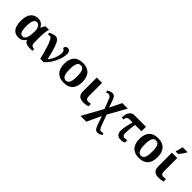

<svg xmlns="http://www.w3.org/2000/svg" viewBox="256 -2192 3858 3858"><g transform="rotate(45 2185.0 -263.0)"><path d="M555.2 0Q518.1 0 492.2 -7.1Q466.3 -14.2 449.2 -25.4Q432.1 -36.6 422.6 -50.5Q413.1 -64.5 409.2 -78.1H402.8Q391.6 -59.1 377.4 -43Q363.3 -26.9 344.7 -15.1Q326.2 -3.4 302.7 3.2Q279.3 9.8 250 9.8Q201.2 9.8 163.1 -6.6Q125 -22.9 99.4 -56.9Q73.7 -90.8 60.3 -143.1Q46.9 -195.3 46.9 -267.1Q46.9 -339.4 62.7 -392.1Q78.6 -444.8 107.4 -479Q136.2 -513.2 177.2 -529.5Q218.3 -545.9 268.1 -545.9Q297.9 -545.9 321.5 -538.1Q345.2 -530.3 364 -516.6Q382.8 -502.9 396.5 -485.1Q410.2 -467.3 419.9 -446.8H429.2Q437.5 -469.7 448.5 -491.5Q459.5 -513.2 479 -536.1H575.2Q570.8 -522 565.9 -498.5Q561 -475.1 557.4 -447.5Q553.7 -419.9 551.3 -390.4Q548.8 -360.8 548.8 -334V-140.1Q548.8 -96.2 570.1 -74.7Q591.3 -53.2 630.9 -53.2H639.2V0ZM293.9 -64.9Q323.7 -64.9 343.5 -83.7Q363.3 -102.5 375.2 -135.3Q387.2 -168 392.1 -212.4Q397 -256.8 397 -308.1V-345.2Q391.6 -379.4 382.3 -403.8Q373 -428.2 360.6 -443.8Q348.1 -459.5 333 -466.8Q317.9 -474.1 301.8 -474.1Q248.5 -474.1 224.9 -422.1Q201.2 -370.1 201.2 -267.1Q201.2 -165 222.4 -115Q243.7 -64.9 293.9 -64.9Z M1179.7 -449.2Q1179.7 -413.1 1171.6 -372.6Q1163.6 -332 1148.9 -290Q1134.3 -248 1114 -206.3Q1093.8 -164.6 1069.3 -126.7Q1044.9 -88.9 1017.6 -56.4Q990.2 -23.9 960.9 0H864.7Q848.1 -64.5 832.3 -123.8Q816.4 -183.1 801 -234.6Q785.6 -286.1 770.3 -328.1Q754.9 -370.1 739.5 -400.1Q724.1 -430.2 708.3 -446.5Q692.4 -462.9 675.8 -462.9Q667.5 -462.9 656.7 -459.2Q646 -455.6 636.7 -450.2L616.7 -492.2Q630.9 -501 647.9 -509.8Q665 -518.6 683.1 -525.6Q701.2 -532.7 719.7 -536.9Q738.3 -541 755.9 -541Q779.3 -541 798.8 -532.7Q818.4 -524.4 835.9 -504.4Q853.5 -484.4 869.4 -451.4Q885.3 -418.5 901.9 -368.9Q918.5 -319.3 936.3 -252Q954.1 -184.6 975.1 -96.2Q1004.9 -129.4 1026.9 -169.2Q1048.8 -209 1063.2 -249Q1077.6 -289.1 1084.7 -326.4Q1091.8 -363.8 1091.8 -392.1Q1091.8 -411.6 1086.9 -426.3Q1082 -440.9 1074.5 -451.2Q1066.9 -461.4 1057.1 -467.5Q1047.4 -473.6 1037.1 -476.1Q1037.1 -494.6 1042.5 -507.8Q1047.9 -521 1057.1 -529.3Q1066.4 -537.6 1078.4 -541.7Q1090.3 -545.9 1104 -545.9Q1124 -545.9 1138.4 -537.4Q1152.8 -528.8 1162.1 -515.1Q1171.4 -501.5 1175.5 -484.1Q1179.7 -466.8 1179.7 -449.2Z M1793.9 -270Q1793.9 -128.9 1727.8 -59.6Q1661.6 9.8 1533.2 9.8Q1473.1 9.8 1425.3 -7.6Q1377.4 -24.9 1344 -59.6Q1310.5 -94.2 1292.7 -147Q1274.9 -199.7 1274.9 -270Q1274.9 -411.1 1341.1 -480Q1407.2 -548.8 1536.1 -548.8Q1596.2 -548.8 1643.8 -531.7Q1691.4 -514.6 1724.9 -480Q1758.3 -445.3 1776.1 -392.8Q1793.9 -340.3 1793.9 -270ZM1430.2 -270Q1430.2 -216.8 1435.8 -176.3Q1441.4 -135.7 1453.9 -108.4Q1466.3 -81.1 1486.3 -67.1Q1506.3 -53.2 1535.2 -53.2Q1564 -53.2 1583.7 -67.1Q1603.5 -81.1 1616 -108.4Q1628.4 -135.7 1633.8 -176.3Q1639.2 -216.8 1639.2 -270Q1639.2 -323.7 1633.5 -364Q1627.9 -404.3 1615.5 -431.2Q1603 -458 1583 -471.4Q1563 -484.9 1534.2 -484.9Q1505.4 -484.9 1485.4 -471.4Q1465.3 -458 1453.1 -431.2Q1440.9 -404.3 1435.5 -364Q1430.2 -323.7 1430.2 -270Z M2085 -536.1V-164.1Q2085 -115.2 2101.1 -93Q2117.2 -70.8 2151.9 -70.8Q2169.9 -70.8 2189.5 -73Q2209 -75.2 2224.6 -78.1V-11.2Q2218.3 -8.3 2206.3 -4.6Q2194.3 -1 2178 2.2Q2161.6 5.4 2141.6 7.6Q2121.6 9.8 2099.6 9.8Q2060.5 9.8 2029.8 1.7Q1999 -6.3 1977.5 -24.4Q1956.1 -42.5 1944.8 -72.3Q1933.6 -102.1 1933.6 -145V-536.1Z M2412.1 240.2H2247.1L2490.7 -200.2L2415 -392.1Q2407.2 -412.1 2399.4 -427Q2391.6 -441.9 2382.3 -451.7Q2373 -461.4 2361.6 -466.3Q2350.1 -471.2 2335 -471.2Q2329.6 -471.2 2322.3 -469.7Q2314.9 -468.3 2307.4 -465.8Q2299.8 -463.4 2292.7 -460.7Q2285.6 -458 2280.8 -456.1L2262.7 -495.1Q2274.9 -503.9 2288.3 -511.7Q2301.8 -519.5 2316.4 -525.6Q2331.1 -531.7 2345.9 -535.4Q2360.8 -539.1 2376 -539.1Q2397 -539.1 2412.4 -533.7Q2427.7 -528.3 2440.2 -515.1Q2452.6 -502 2463.4 -480Q2474.1 -458 2485.8 -424.8L2535.6 -282.2L2658.7 -536.1H2815.9L2600.1 -149.9L2686 82Q2693.4 102.5 2701.2 118.7Q2709 134.8 2718.3 146.2Q2727.5 157.7 2738.8 163.8Q2750 169.9 2764.6 169.9Q2780.3 169.9 2793 165.8Q2805.7 161.6 2814.9 157.2L2834 199.2Q2807.6 216.3 2782 227.1Q2756.3 237.8 2724.1 237.8Q2702.1 237.8 2686.3 230Q2670.4 222.2 2658.2 207Q2646 191.9 2636 169.2Q2626 146.5 2615.7 117.2L2553.7 -62Z M3332 -407.2H3148.9Q3137.7 -319.8 3132.3 -257.6Q3127 -195.3 3127 -150.9Q3127 -110.4 3142.8 -90.6Q3158.7 -70.8 3183.1 -70.8Q3205.6 -70.8 3223.9 -74.2Q3242.2 -77.6 3257.8 -83V-14.2Q3239.7 -2.9 3214.1 3.4Q3188.5 9.8 3151.9 9.8Q3087.4 9.8 3057.6 -25.6Q3027.8 -61 3027.8 -125Q3027.8 -154.8 3031.5 -186.3Q3035.2 -217.8 3042.2 -252.2Q3049.3 -286.6 3058.8 -325.2Q3068.4 -363.8 3080.1 -407.2H2990.7Q2968.8 -407.2 2953.4 -400.6Q2938 -394 2928.5 -382.3Q2918.9 -370.6 2914.6 -355Q2910.2 -339.4 2910.2 -321.8H2856.9Q2856.9 -380.9 2869.6 -421.9Q2882.3 -462.9 2902.6 -488.3Q2922.9 -513.7 2947.8 -524.9Q2972.7 -536.1 2997.1 -536.1H3332Z M3929.7 -270Q3929.7 -128.9 3863.5 -59.6Q3797.4 9.8 3668.9 9.8Q3608.9 9.8 3561 -7.6Q3513.2 -24.9 3479.7 -59.6Q3446.3 -94.2 3428.5 -147Q3410.6 -199.7 3410.6 -270Q3410.6 -411.1 3476.8 -480Q3543 -548.8 3671.9 -548.8Q3731.9 -548.8 3779.5 -531.7Q3827.1 -514.6 3860.6 -480Q3894 -445.3 3911.9 -392.8Q3929.7 -340.3 3929.7 -270ZM3565.9 -270Q3565.9 -216.8 3571.5 -176.3Q3577.1 -135.7 3589.6 -108.4Q3602.1 -81.1 3622.1 -67.1Q3642.1 -53.2 3670.9 -53.2Q3699.7 -53.2 3719.5 -67.1Q3739.3 -81.1 3751.7 -108.4Q3764.2 -135.7 3769.5 -176.3Q3774.9 -216.8 3774.9 -270Q3774.9 -323.7 3769.3 -364Q3763.7 -404.3 3751.2 -431.2Q3738.8 -458 3718.8 -471.4Q3698.7 -484.9 3669.9 -484.9Q3641.1 -484.9 3621.1 -471.4Q3601.1 -458 3588.9 -431.2Q3576.7 -404.3 3571.3 -364Q3565.9 -323.7 3565.9 -270Z M4220.7 -536.1V-164.1Q4220.7 -115.2 4236.8 -93Q4252.9 -70.8 4287.6 -70.8Q4305.7 -70.8 4325.2 -73Q4344.7 -75.2 4360.4 -78.1V-11.2Q4354 -8.3 4342 -4.6Q4330.1 -1 4313.7 2.2Q4297.4 5.4 4277.3 7.6Q4257.3 9.8 4235.4 9.8Q4196.3 9.8 4165.5 1.7Q4134.8 -6.3 4113.3 -24.4Q4091.8 -42.5 4080.6 -72.3Q4069.3 -102.1 4069.3 -145V-536.1ZM4105.5 -619.1Q4110.4 -634.3 4115.7 -652.8Q4121.1 -671.4 4126.5 -691.2Q4131.8 -710.9 4136.5 -730.2Q4141.1 -749.5 4144 -766.1H4280.3V-755.9Q4273.4 -740.2 4261.5 -720.9Q4249.5 -701.7 4235.1 -681.6Q4220.7 -661.6 4205.1 -642.1Q4189.5 -622.6 4175.3 -606H4105.5Z"/></g></svg>

Font: Droids
Style: b
Weight: 700
Foundry: Ascender Corporation
Version: Version 1.00 build 113